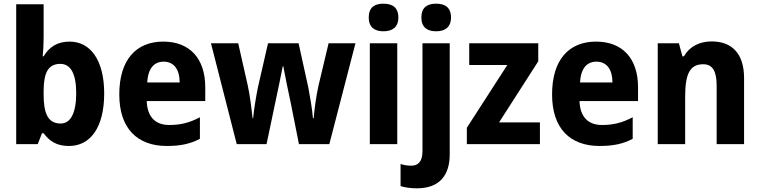

<svg xmlns="http://www.w3.org/2000/svg" viewBox="-20 -783 4128 1043"><path d="M217 -580V-760H68V0H185L208 -59H217C249 -17 286 10 355 10C471 10 546 -91 546 -275C546 -457 471 -557 358 -557C290 -557 246 -526 217 -477H212C215 -507 217 -547 217 -580ZM308 -436C364 -436 394 -382 394 -277C394 -168 363 -112 310 -112C241 -112 217 -165 217 -270V-292C218 -387 241 -436 308 -436Z M867 -557C720 -557 628 -459 628 -270C628 -85 726 10 886 10C962 10 1015 -2 1066 -29V-146C1009 -116 961 -104 899 -104C822 -104 780 -150 777 -234H1095V-309C1095 -467 1009 -557 867 -557ZM869 -448C927 -448 956 -403 956 -335H780C784 -414 819 -448 869 -448Z M1559 -226 1604 0H1769L1911 -548H1765L1710 -317C1698 -264 1687 -183 1684 -141H1680C1677 -185 1663 -266 1655 -307L1602 -548H1436L1381 -308C1373 -270 1359 -186 1355 -141H1352C1347 -190 1337 -271 1325 -323L1274 -548H1126L1266 0H1428L1475 -224C1485 -269 1508 -381 1516 -423H1519C1526 -383 1549 -271 1559 -226Z M2063 -763C2015 -763 1983 -743 1983 -688C1983 -634 2016 -613 2063 -613C2110 -613 2144 -634 2144 -688C2144 -743 2111 -763 2063 -763ZM2138 -548H1989V0H2138Z M2269 -688C2269 -634 2302 -613 2349 -613C2396 -613 2430 -634 2430 -688C2430 -743 2397 -763 2349 -763C2301 -763 2269 -743 2269 -688ZM2245 240C2370 240 2423 166 2423 56V-548H2275V38C2275 97 2250 117 2214 117C2193 117 2176 114 2156 108V228C2180 236 2215 240 2245 240Z M2913 0V-118H2691L2904 -450V-548H2529V-430H2736L2516 -89V0Z M3218 -557C3071 -557 2979 -459 2979 -270C2979 -85 3077 10 3237 10C3313 10 3366 -2 3417 -29V-146C3360 -116 3312 -104 3250 -104C3173 -104 3131 -150 3128 -234H3446V-309C3446 -467 3360 -557 3218 -557ZM3220 -448C3278 -448 3307 -403 3307 -335H3131C3135 -414 3170 -448 3220 -448Z M3846 -558C3781 -558 3726 -531 3695 -477H3687L3668 -548H3553V0H3702V-257C3702 -377 3725 -434 3800 -434C3852 -434 3873 -395 3873 -318V0H4022V-359C4022 -494 3954 -558 3846 -558Z"/></svg>

Font: Noto Sans Armenian SemiCondensed Medium
Style: Regular
Weight: 500
Width: 4
Designer: Monotype Design Team
Foundry: Monotype Imaging Inc.
Version: Version 2.008